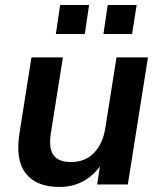

<svg xmlns="http://www.w3.org/2000/svg" viewBox="-20 -733 636 763"><path d="M217 10Q125 10 83 -43Q41 -96 57 -201L105 -505H230L182 -203Q173 -143 193 -116Q213 -89 262 -89Q318 -89 353 -125Q388 -161 398 -221L443 -505H568L488 0H366L382 -103H397Q368 -49 322 -19.5Q276 10 217 10ZM391 -598 408 -713H523L505 -598ZM202 -598 219 -713H334L317 -598Z"/></svg>

Font: Mulish ExtraLight
Style: Bold Italic
Weight: 700
Italic angle: -9°
Version: Version 3.603